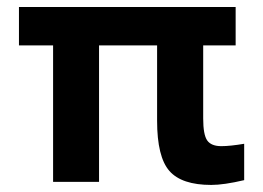

<svg xmlns="http://www.w3.org/2000/svg" viewBox="-20 -520 752 549"><path d="M653.8 -500V-390.1H561V-181.2Q561 -134.8 572.5 -118.4Q584 -102.1 612.8 -102.1Q637.7 -102.1 678.2 -108.9V-4.9Q620.1 8.8 584 8.8Q499.5 8.8 464.4 -31.2Q429.2 -71.3 429.2 -174.8V-390.1H263.2V0H131.8V-390.1H34.2V-500Z"/></svg>

Font: LT Wave Text Bold
Style: Regular
Weight: 700
Designer: Daniel Lyons
Version: Version 2.5 (Glyphs App)